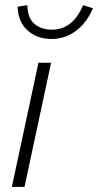

<svg xmlns="http://www.w3.org/2000/svg" viewBox="-20 -724 380 744"><path d="M26 0 129 -481H178L75 0ZM179 -573Q124 -573 87 -606Q50 -639 48 -698L86 -704Q87 -654 113.5 -631.5Q140 -609 181 -609Q262 -609 302 -704L340 -692Q317 -637 275 -605Q233 -573 179 -573Z"/></svg>

Font: Red Hat Text
Style: Italic
Weight: 300
Italic angle: -12°
Designer: Pentagram, MCKL
Foundry: Pentagram, MCKL
Version: Version 1.023